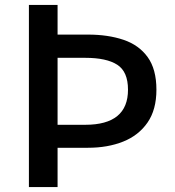

<svg xmlns="http://www.w3.org/2000/svg" viewBox="-20 -757 708 777"><path d="M97 0V-737H213V-617H336Q417 -617 479.5 -596Q542 -575 577.5 -526Q613 -477 613 -394Q613 -313 577 -261Q541 -209 478.5 -184Q416 -159 336 -159H213V0ZM213 -252H325Q498 -252 498 -394Q498 -467 454.5 -495Q411 -523 325 -523H213Z"/></svg>

Font: Source Han Sans SC Medium
Style: Regular
Weight: 500
Designer: Ryoko NISHIZUKA 西塚涼子 (kana, bopomofo & ideographs); Paul D. Hunt (Latin, Greek & Cyrillic); Sandoll Communications 산돌커뮤니
Foundry: Adobe
Version: Version 2.004;hotconv 1.0.118;makeotfexe 2.5.65603